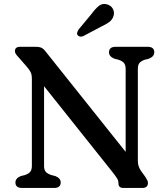

<svg xmlns="http://www.w3.org/2000/svg" viewBox="-20 -932 834 952"><path d="M281 -27.5Q281 0 248 0H89.5Q56.5 0 56.5 -27.5Q56.5 -48 83 -59L103 -64Q120.5 -69.5 129.2 -79.5Q138 -89.5 138 -109.5V-541Q138 -562.5 131.5 -575Q125 -587.5 113 -601L72 -648Q63.5 -657 58.8 -663.8Q54 -670.5 54 -679Q54 -700 81 -700H158Q173 -700 183.2 -696.2Q193.5 -692.5 205 -678L603 -179V-590.5Q603 -610.5 593.8 -620.5Q584.5 -630.5 567 -636L547 -641Q520.5 -652 520.5 -672.5Q520.5 -700 553.5 -700H712Q745 -700 745 -672.5Q745 -652 718.5 -641L698.5 -636Q681 -630 672.2 -620.5Q663.5 -611 663.5 -590.5V-135Q663.5 -119.5 667.5 -107.8Q671.5 -96 678.5 -85.5L699.5 -56.5Q706.5 -45.5 710 -39Q713.5 -32.5 713.5 -25Q713.5 0 685 0H592Q567.5 0 567.5 -22.5Q567.5 -35 562 -44.8Q556.5 -54.5 542 -73.5L198.5 -504.5V-109.5Q198.5 -89 207.5 -79.5Q216.5 -70 234.5 -64L254.5 -59Q281 -48 281 -27.5ZM433.5 -862.5Q452.5 -888.5 470.2 -902.8Q488 -917 512 -910Q531.5 -904 540 -887.5Q548.5 -871 543 -853.5Q538 -836 523.8 -824.5Q509.5 -813 485.5 -802L393 -753Q386 -749.5 378 -750.5Q370 -751.5 365.5 -757Q360.5 -763.5 362.8 -770.8Q365 -778 369.5 -785.5Z"/></svg>

Font: Fraunces 9pt S100
Style: Regular
Weight: 400
Version: Version 1.000; ttfautohint (v1.8.3)